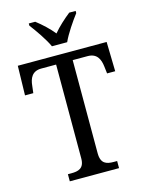

<svg xmlns="http://www.w3.org/2000/svg" viewBox="-135 -1013 840 1096"><g transform="rotate(-15 284.5 -465.5)"><path d="M239 -771H329C349 -816 393 -880 422 -918V-931H384C350 -904 311 -869 283 -835C256 -869 218 -904 183 -931H145V-918C174 -880 219 -816 239 -771ZM138 0H429V-42H409C367 -42 333 -51 333 -114V-664H421C476 -664 493 -626 498 -582L503 -540H551L547 -714H22L18 -540H67L72 -582C76 -626 93 -664 147 -664H235V-109C235 -50 199 -42 158 -42H138Z"/></g></svg>

Font: Noto Serif Sinhala SemiCondensed
Style: Regular
Weight: 400
Width: 4
Designer: Jelle Bosma - Monotype Design Team
Foundry: Monotype Imaging Inc.
Version: Version 2.007